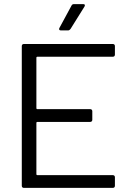

<svg xmlns="http://www.w3.org/2000/svg" viewBox="-20 -914 619 934"><path d="M385 -894H340C335 -894 330 -892 328 -887L269 -778C265 -771 269 -766 276 -766H311C316 -766 320 -769 323 -773L391 -882C395 -889 393 -894 385 -894ZM539 -648V-690C539 -696 535 -700 529 -700H96C90 -700 86 -696 86 -690V-10C86 -4 90 0 96 0H529C535 0 539 -4 539 -10V-52C539 -58 535 -62 529 -62H161C159 -62 157 -64 157 -66V-317C157 -319 159 -321 161 -321H419C425 -321 429 -325 429 -331V-373C429 -379 425 -383 419 -383H161C159 -383 157 -385 157 -387V-634C157 -636 159 -638 161 -638H529C535 -638 539 -642 539 -648Z"/></svg>

Font: Elastic
Style: elastic
Weight: 400
Designer: Jeremy Tribby
Foundry: Tribby Type
Version: Version 1.422;hotconv 1.0.109;makeotfexe 2.5.65596